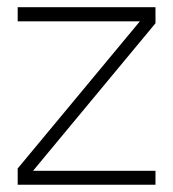

<svg xmlns="http://www.w3.org/2000/svg" viewBox="-20 -510 478 530"><path d="M28.8 -451.2V-490.2H409.2V-445.8L71.3 -38.6H409.2V0H28.8V-44.9L366.2 -451.2Z"/></svg>

Font: Estedad-FD ExtraLight
Style: Regular
Weight: 200
Designer: Amin Abedi
Version: Version 7.3